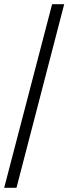

<svg xmlns="http://www.w3.org/2000/svg" viewBox="-20 -780 328 921"><path d="M0 121 230 -760H288L59 121Z"/></svg>

Font: Noto Naskh Arabic UI
Style: Regular
Weight: 400
Designer: Monotype Design Team, David Williams, Mohamad Dakak and Nizar Qandah
Foundry: Monotype Imaging Inc.
Version: Version 2.014